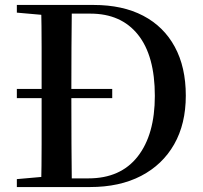

<svg xmlns="http://www.w3.org/2000/svg" viewBox="-20 -755 821 775"><path d="M433 -359H48V-396H433ZM48 0V-32L195 -45H208V0ZM146 0Q148 -85 148 -172.5Q148 -260 148 -359V-388Q148 -478 148 -564Q148 -650 146 -735H270Q269 -651 268.5 -564.5Q268 -478 268 -388V-359Q268 -261 268.5 -173.5Q269 -86 270 0ZM208 0V-35H337Q467 -35 536 -123.5Q605 -212 605 -368Q605 -530 537 -615Q469 -700 345 -700H208V-735H358Q475 -735 558 -691.5Q641 -648 685.5 -566Q730 -484 730 -369Q730 -255 683 -172.5Q636 -90 549.5 -45Q463 0 343 0ZM48 -704V-735H208V-691H195Z"/></svg>

Font: Noto Serif SC ExtraLight SemiBold
Style: Regular
Weight: 600
Version: Version 2.002-H1;hotconv 1.1.0;makeotfexe 2.6.0